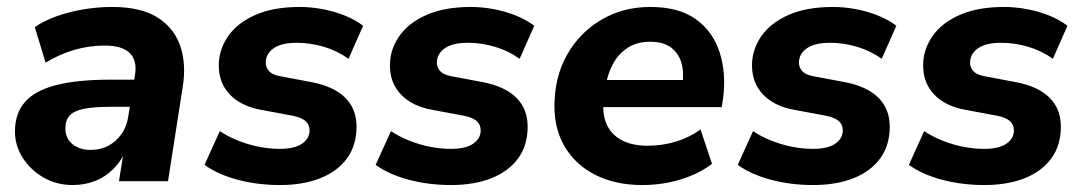

<svg xmlns="http://www.w3.org/2000/svg" viewBox="-20 -521 3114 552"><path d="M189 11Q143 11 105.5 -10.5Q68 -32 45.5 -67Q23 -102 23 -143Q23 -195 52 -228Q81 -261 142 -276.5Q203 -292 298 -292H377L365 -214H301Q252 -214 223 -208.5Q194 -203 181 -189.5Q168 -176 168 -153Q168 -123 188.5 -106.5Q209 -90 240 -90Q269 -90 291.5 -102Q314 -114 329.5 -136Q345 -158 349 -188L368 -305Q375 -346 353.5 -368Q332 -390 281 -390Q237 -390 195 -378Q153 -366 111 -341L80 -443Q106 -461 142 -474Q178 -487 219.5 -494Q261 -501 302 -501Q386 -501 434 -470Q482 -439 499 -386.5Q516 -334 505 -269L463 0H322L338 -100H347Q332 -62 307.5 -37Q283 -12 253 -0.5Q223 11 189 11Z M785 11Q721 11 664 -4Q607 -19 568 -47L612 -144Q636 -128 665 -116.5Q694 -105 724.5 -99Q755 -93 784 -93Q827 -93 848.5 -108Q870 -123 870 -146Q870 -163 858.5 -173Q847 -183 823 -188L732 -205Q674 -215 641.5 -248.5Q609 -282 609 -333Q609 -378 635.5 -416.5Q662 -455 714 -478Q766 -501 842 -501Q873 -501 906 -495Q939 -489 969.5 -477Q1000 -465 1024 -447L982 -352Q950 -375 911 -386.5Q872 -398 834 -398Q789 -398 766.5 -382Q744 -366 744 -341Q744 -327 753.5 -316.5Q763 -306 785 -302L875 -285Q939 -273 972 -240.5Q1005 -208 1005 -157Q1005 -103 977.5 -65.5Q950 -28 900.5 -8.5Q851 11 785 11Z M1277 11Q1213 11 1156 -4Q1099 -19 1060 -47L1104 -144Q1128 -128 1157 -116.5Q1186 -105 1216.5 -99Q1247 -93 1276 -93Q1319 -93 1340.5 -108Q1362 -123 1362 -146Q1362 -163 1350.5 -173Q1339 -183 1315 -188L1224 -205Q1166 -215 1133.5 -248.5Q1101 -282 1101 -333Q1101 -378 1127.5 -416.5Q1154 -455 1206 -478Q1258 -501 1334 -501Q1365 -501 1398 -495Q1431 -489 1461.5 -477Q1492 -465 1516 -447L1474 -352Q1442 -375 1403 -386.5Q1364 -398 1326 -398Q1281 -398 1258.5 -382Q1236 -366 1236 -341Q1236 -327 1245.5 -316.5Q1255 -306 1277 -302L1367 -285Q1431 -273 1464 -240.5Q1497 -208 1497 -157Q1497 -103 1469.5 -65.5Q1442 -28 1392.5 -8.5Q1343 11 1277 11Z M1827 11Q1750 11 1693 -17.5Q1636 -46 1605 -97Q1574 -148 1574 -215Q1574 -299 1610 -363Q1646 -427 1708.5 -464Q1771 -501 1850 -501Q1932 -501 1981 -465.5Q2030 -430 2049 -370.5Q2068 -311 2059 -239L2055 -213H1696L1707 -291H1958L1942 -277Q1947 -313 1939 -340.5Q1931 -368 1909 -384.5Q1887 -401 1849 -401Q1811 -401 1784.5 -383.5Q1758 -366 1743 -338.5Q1728 -311 1722 -278L1717 -243Q1710 -199 1722.5 -167.5Q1735 -136 1765.5 -119Q1796 -102 1842 -102Q1884 -102 1923.5 -114Q1963 -126 1994 -149L2027 -50Q1991 -22 1938 -5.5Q1885 11 1827 11Z M2318 11Q2254 11 2197 -4Q2140 -19 2101 -47L2145 -144Q2169 -128 2198 -116.5Q2227 -105 2257.5 -99Q2288 -93 2317 -93Q2360 -93 2381.5 -108Q2403 -123 2403 -146Q2403 -163 2391.5 -173Q2380 -183 2356 -188L2265 -205Q2207 -215 2174.5 -248.5Q2142 -282 2142 -333Q2142 -378 2168.5 -416.5Q2195 -455 2247 -478Q2299 -501 2375 -501Q2406 -501 2439 -495Q2472 -489 2502.5 -477Q2533 -465 2557 -447L2515 -352Q2483 -375 2444 -386.5Q2405 -398 2367 -398Q2322 -398 2299.5 -382Q2277 -366 2277 -341Q2277 -327 2286.5 -316.5Q2296 -306 2318 -302L2408 -285Q2472 -273 2505 -240.5Q2538 -208 2538 -157Q2538 -103 2510.5 -65.5Q2483 -28 2433.5 -8.5Q2384 11 2318 11Z M2810 11Q2746 11 2689 -4Q2632 -19 2593 -47L2637 -144Q2661 -128 2690 -116.5Q2719 -105 2749.5 -99Q2780 -93 2809 -93Q2852 -93 2873.5 -108Q2895 -123 2895 -146Q2895 -163 2883.5 -173Q2872 -183 2848 -188L2757 -205Q2699 -215 2666.5 -248.5Q2634 -282 2634 -333Q2634 -378 2660.5 -416.5Q2687 -455 2739 -478Q2791 -501 2867 -501Q2898 -501 2931 -495Q2964 -489 2994.5 -477Q3025 -465 3049 -447L3007 -352Q2975 -375 2936 -386.5Q2897 -398 2859 -398Q2814 -398 2791.5 -382Q2769 -366 2769 -341Q2769 -327 2778.5 -316.5Q2788 -306 2810 -302L2900 -285Q2964 -273 2997 -240.5Q3030 -208 3030 -157Q3030 -103 3002.5 -65.5Q2975 -28 2925.5 -8.5Q2876 11 2810 11Z"/></svg>

Font: Nunito Sans 12pt ExtraBold
Style: Italic
Weight: 800
Italic angle: -9°
Designer: Vernon Adams
Foundry: Vernon Adams
Version: Version 3.101;gftools[0.9.27]